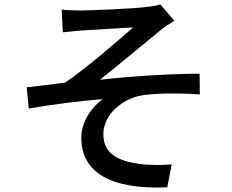

<svg xmlns="http://www.w3.org/2000/svg" viewBox="-20 -796 1040 862"><path d="M257 -753 262 -651C287 -654 317 -656 344 -659C384 -662 535 -670 578 -673C514 -617 371 -492 272 -425C221 -418 156 -411 100 -404L109 -309C222 -328 341 -343 441 -351C396 -319 345 -253 345 -178C345 -21 479 56 731 45L751 -58C715 -55 662 -53 606 -60C515 -73 444 -102 444 -194C444 -282 531 -356 624 -369C684 -377 781 -379 877 -372L876 -465C745 -465 573 -454 429 -438C503 -497 627 -600 699 -659C716 -674 746 -692 763 -703L700 -776C683 -771 663 -767 640 -765C580 -757 385 -749 343 -749C311 -749 284 -750 257 -753Z"/></svg>

Font: Spoqa Han Sans Neo Medium
Style: Regular
Weight: 500
Designer: [Spoqa Han Sans Neo] Dong-huui Kim  Younghwa Kang  Yujin Lee  [Noto Sans] Ryoko NISHIZUKA  (kana & ideographs); Paul D. 
Foundry: Spoqa (http://www.spoqa-han-sans.com)
Version: Version 1.000